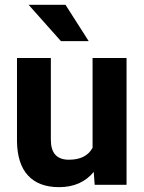

<svg xmlns="http://www.w3.org/2000/svg" viewBox="-20 -770 600 800"><path d="M370.6 -53.7Q318.4 9.8 226.1 9.8Q141.1 9.8 96.4 -39.1Q51.8 -87.9 50.8 -182.1V-528.3H191.9V-187Q191.9 -104.5 267.1 -104.5Q338.9 -104.5 365.7 -154.3V-528.3H507.3V0H374.5ZM349.6 -598.6H233.9L99.1 -750H252.9Z"/></svg>

Font: SteelSelectRoboto
Style: Roboto-Bold
Weight: 700
Designer: Google
Version: Version 2.137; 2017